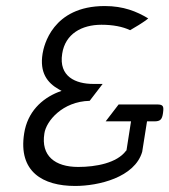

<svg xmlns="http://www.w3.org/2000/svg" viewBox="-20 -610 561 636"><path d="M60 -168C40 -41 122 6 229 6C306 6 426 -22 451 -107L467 -208H491C511 -208 517 -214 520 -236C523 -258 521 -264 500 -264H373L330 -208H414L399 -112L397 -110C367 -70 298 -57 239 -57C162 -57 115 -94 127 -168C133 -209 187 -274 277 -276L320 -332H289C231 -332 174 -356 186 -432C196 -498 251 -528 316 -528C353 -528 386 -522 411 -510C420 -515 459 -538 471 -549C433 -572 389 -590 327 -590C153 -590 125 -457 121 -432C111 -370 136 -336 175 -314L184 -309L173 -305C118 -283 71 -239 60 -168Z"/></svg>

Font: Charger Sport
Style: LitObl
Weight: 300
Designer: Jasper
Foundry: Cannot Into Space Fonts
Version: Version 1.1